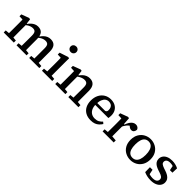

<svg xmlns="http://www.w3.org/2000/svg" viewBox="291 -2059 3398 3398"><g transform="rotate(45 1990.0 -360.0)"><path d="M40 0V-51L150 -61H190L293 -51V0ZM114 0Q114 -30 114.5 -67Q115 -104 115 -143Q115 -182 115 -215V-268Q115 -294 115 -315Q115 -336 114.5 -356Q114 -376 114 -397L34 -401V-447L176 -500L205 -495L219 -387L223 -386V-215Q223 -182 223.5 -143Q224 -104 224 -67Q224 -30 225 0ZM361 0V-51L467 -61H507L612 -51V0ZM431 0Q432 -30 432 -67Q432 -104 432.5 -142.5Q433 -181 433 -215V-312Q433 -371 414.5 -395.5Q396 -420 353 -420Q329 -420 304.5 -412.5Q280 -405 255.5 -390Q231 -375 205 -354L199 -399H225Q246 -429 272 -453Q298 -477 329.5 -491.5Q361 -506 398 -506Q470 -506 505 -462.5Q540 -419 540 -331V-215Q540 -181 540.5 -142.5Q541 -104 541 -67Q541 -30 542 0ZM678 0V-51L784 -61H824L931 -51V0ZM749 0Q749 -30 749.5 -67Q750 -104 750 -142.5Q750 -181 750 -215V-313Q750 -373 731 -396.5Q712 -420 669 -420Q646 -420 622 -413Q598 -406 573.5 -391Q549 -376 522 -354L514 -399H540Q562 -431 588.5 -455.5Q615 -480 646.5 -493Q678 -506 715 -506Q786 -506 821.5 -463.5Q857 -421 857 -334V-215Q857 -181 857.5 -142.5Q858 -104 858 -67Q858 -30 859 0Z M997 0V-51L1107 -61H1147L1254 -51V0ZM1071 0Q1072 -30 1072 -67Q1072 -104 1072.5 -143Q1073 -182 1073 -215V-267Q1073 -304 1072.5 -334.5Q1072 -365 1071 -397L992 -401V-447L1153 -500L1182 -495L1181 -369V-215Q1181 -182 1181 -143Q1181 -104 1181.5 -67Q1182 -30 1182 0ZM1124 -593Q1094 -593 1073 -613.5Q1052 -634 1052 -663Q1052 -694 1073 -713.5Q1094 -733 1124 -733Q1155 -733 1175.5 -713.5Q1196 -694 1196 -663Q1196 -634 1175.5 -613.5Q1155 -593 1124 -593Z M1330 0V-51L1440 -61H1480L1583 -51V0ZM1404 0Q1404 -30 1404.5 -67Q1405 -104 1405 -143Q1405 -182 1405 -215V-268Q1405 -294 1405 -315Q1405 -336 1404.5 -356Q1404 -376 1404 -397L1324 -401V-447L1466 -500L1495 -495L1509 -387L1513 -386V-215Q1513 -182 1513.5 -143Q1514 -104 1514 -67Q1514 -30 1515 0ZM1657 0V-51L1763 -61H1803L1910 -51V0ZM1727 0Q1728 -30 1728 -67Q1728 -104 1728.5 -142.5Q1729 -181 1729 -215V-313Q1729 -372 1709.5 -396Q1690 -420 1647 -420Q1622 -420 1597.5 -412.5Q1573 -405 1547.5 -390.5Q1522 -376 1496 -354L1490 -402H1517Q1538 -432 1564.5 -455.5Q1591 -479 1623.5 -492.5Q1656 -506 1693 -506Q1764 -506 1800.5 -462.5Q1837 -419 1837 -331V-215Q1837 -181 1837 -142.5Q1837 -104 1837.5 -67Q1838 -30 1838 0Z M2226 13Q2150 13 2095 -17.5Q2040 -48 2010.5 -105Q1981 -162 1981 -240Q1981 -319 2011.5 -379Q2042 -439 2096.5 -472.5Q2151 -506 2221 -506Q2284 -506 2330 -481.5Q2376 -457 2401.5 -412.5Q2427 -368 2427 -306Q2427 -287 2425 -269.5Q2423 -252 2420 -239H2046V-288H2292Q2312 -296 2318.5 -309Q2325 -322 2325 -341Q2325 -378 2312.5 -403Q2300 -428 2276.5 -440.5Q2253 -453 2221 -453Q2185 -453 2156 -432.5Q2127 -412 2109.5 -368Q2092 -324 2092 -253Q2092 -191 2112.5 -148.5Q2133 -106 2169.5 -83.5Q2206 -61 2255 -61Q2305 -61 2339 -79.5Q2373 -98 2400 -129L2433 -101Q2412 -68 2384.5 -42Q2357 -16 2318.5 -1.5Q2280 13 2226 13Z M2515 0V-51L2625 -61H2669L2793 -51V0ZM2588 0Q2589 -30 2589 -67Q2589 -104 2589.5 -143Q2590 -182 2590 -215V-268Q2590 -294 2589.5 -315Q2589 -336 2589 -356Q2589 -376 2588 -397L2509 -401V-447L2652 -500L2681 -495L2691 -360L2698 -359V-215Q2698 -182 2698 -143Q2698 -104 2698.5 -67Q2699 -30 2699 0ZM2687 -280 2678 -357H2703Q2719 -403 2740.5 -436Q2762 -469 2788.5 -486.5Q2815 -504 2847 -504Q2878 -504 2898.5 -488.5Q2919 -473 2926 -451Q2924 -418 2907 -396Q2890 -374 2857 -374Q2836 -374 2819.5 -383Q2803 -392 2789 -406L2766 -429L2818 -430Q2770 -408 2738.5 -368.5Q2707 -329 2687 -280Z M3218 13Q3152 13 3095 -16.5Q3038 -46 3004 -104Q2970 -162 2970 -245Q2970 -328 3004.5 -386.5Q3039 -445 3095.5 -475.5Q3152 -506 3218 -506Q3283 -506 3340 -476Q3397 -446 3431.5 -388.5Q3466 -331 3466 -248Q3466 -165 3431.5 -106.5Q3397 -48 3340.5 -17.5Q3284 13 3218 13ZM3218 -42Q3260 -42 3289 -64Q3318 -86 3334 -131Q3350 -176 3350 -245Q3350 -314 3334 -360Q3318 -406 3289 -428.5Q3260 -451 3218 -451Q3176 -451 3146.5 -428.5Q3117 -406 3102 -361Q3087 -316 3087 -247Q3087 -177 3102 -131.5Q3117 -86 3146.5 -64Q3176 -42 3218 -42Z M3728 13Q3677 13 3634.5 3Q3592 -7 3558 -23L3556 -144H3621L3646 -22H3597V-72Q3622 -57 3655.5 -48Q3689 -39 3728 -39Q3765 -39 3789 -49Q3813 -59 3824 -76.5Q3835 -94 3835 -115Q3835 -146 3813 -164.5Q3791 -183 3740 -199L3706 -210Q3660 -225 3627.5 -244.5Q3595 -264 3577 -292Q3559 -320 3559 -358Q3559 -401 3582.5 -434.5Q3606 -468 3650 -487Q3694 -506 3755 -506Q3799 -506 3838.5 -496Q3878 -486 3910 -469L3906 -357H3843L3821 -468H3863V-425Q3839 -440 3812.5 -447Q3786 -454 3755 -454Q3707 -454 3683.5 -435Q3660 -416 3660 -386Q3660 -357 3680.5 -340Q3701 -323 3753 -305L3781 -296Q3834 -280 3868.5 -258Q3903 -236 3920.5 -208Q3938 -180 3938 -141Q3938 -97 3913 -62Q3888 -27 3841 -7Q3794 13 3728 13Z"/></g></svg>

Font: Source Serif 4 Medium
Style: Regular
Weight: 500
Designer: Frank Grießhammer
Foundry: Adobe Systems Incorporated
Version: Version 4.004;hotconv 1.0.116;makeotfexe 2.5.65601